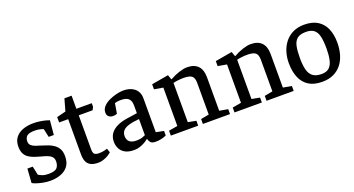

<svg xmlns="http://www.w3.org/2000/svg" viewBox="-43 -1130 3054 1655"><g transform="rotate(-20 1483.5 -302.5)"><path d="M210 11Q174 11 140.5 4Q107 -3 82 -11.5Q57 -20 48 -27L57 -156H106L123 -76Q134 -68 157 -59Q180 -50 213 -50Q272 -50 291.5 -71.5Q311 -93 311 -131Q311 -158 295.5 -173.5Q280 -189 255 -198Q230 -207 201 -214Q174 -221 147 -230.5Q120 -240 97.5 -254.5Q75 -269 61.5 -294.5Q48 -320 48 -359Q48 -409 72.5 -441.5Q97 -474 140 -490Q183 -506 237 -506Q269 -506 298.5 -501.5Q328 -497 350.5 -491Q373 -485 382 -481L370 -350H323L306 -427Q299 -431 276.5 -436.5Q254 -442 229 -442Q175 -442 155.5 -425Q136 -408 136 -375Q136 -353 150 -339.5Q164 -326 187.5 -317.5Q211 -309 239 -301Q266 -293 294.5 -282.5Q323 -272 346.5 -255.5Q370 -239 384.5 -213Q399 -187 399 -146Q399 -87 372 -53Q345 -19 301.5 -4Q258 11 210 11Z M650 6Q605 6 579 -9Q553 -24 543 -50.5Q533 -77 533 -112V-436H450V-485L533 -506L564 -616H630V-496H771V-463L757 -436H630V-123Q630 -89 643.5 -79Q657 -69 682 -69Q708 -69 730 -74Q752 -79 760 -82L773 -45Q748 -22 714 -8Q680 6 650 6Z M978 9Q926 9 895 -9Q864 -27 850 -55.5Q836 -84 836 -117Q836 -160 857 -190.5Q878 -221 917.5 -240.5Q957 -260 1012 -268L1107 -282V-355Q1107 -381 1097.5 -399.5Q1088 -418 1068 -427Q1048 -436 1016 -436Q993 -436 977.5 -433Q962 -430 959 -428L944 -337Q943 -336 934 -332.5Q925 -329 906 -329Q884 -329 868.5 -341.5Q853 -354 853 -379Q853 -411 876 -435Q899 -459 933 -474.5Q967 -490 1002 -498Q1037 -506 1061 -506Q1106 -506 1138 -491Q1170 -476 1187 -449Q1204 -422 1204 -384V-72L1275 -58V-16Q1273 -15 1259 -9.5Q1245 -4 1223.5 0.5Q1202 5 1175 5Q1143 5 1130.5 -9.5Q1118 -24 1114 -42H1109Q1097 -31 1077 -19.5Q1057 -8 1032 0.5Q1007 9 978 9ZM1025 -61Q1058 -61 1081 -69.5Q1104 -78 1107 -80V-228Q1047 -223 1010 -211.5Q973 -200 956.5 -180.5Q940 -161 940 -133Q940 -61 1025 -61Z M1316 0V-45L1397 -59V-411L1316 -425V-471L1471 -498L1486 -455H1490Q1530 -478 1573.5 -492Q1617 -506 1647 -506Q1713 -506 1747 -470.5Q1781 -435 1781 -367V-59L1859 -45V0H1610V-45L1685 -59V-350Q1685 -395 1664 -412.5Q1643 -430 1587 -430Q1564 -430 1538 -427Q1512 -424 1493 -419V-59L1567 -45V0Z M1900 0V-45L1981 -59V-411L1900 -425V-471L2055 -498L2070 -455H2074Q2114 -478 2157.5 -492Q2201 -506 2231 -506Q2297 -506 2331 -470.5Q2365 -435 2365 -367V-59L2443 -45V0H2194V-45L2269 -59V-350Q2269 -395 2248 -412.5Q2227 -430 2171 -430Q2148 -430 2122 -427Q2096 -424 2077 -419V-59L2151 -45V0Z M2703 11Q2628 11 2580 -19.5Q2532 -50 2508.5 -106.5Q2485 -163 2485 -240Q2485 -293 2500 -341Q2515 -389 2544.5 -426Q2574 -463 2618.5 -484.5Q2663 -506 2721 -506Q2796 -506 2844 -476Q2892 -446 2915.5 -391.5Q2939 -337 2939 -263Q2939 -206 2925 -156.5Q2911 -107 2882 -69.5Q2853 -32 2808.5 -10.5Q2764 11 2703 11ZM2720 -54Q2767 -54 2791.5 -78Q2816 -102 2825 -145.5Q2834 -189 2834 -247Q2834 -315 2824 -358Q2814 -401 2788 -421.5Q2762 -442 2715 -442Q2662 -442 2635 -420.5Q2608 -399 2599 -356Q2590 -313 2590 -247Q2590 -185 2600.5 -142Q2611 -99 2639.5 -76.5Q2668 -54 2720 -54Z"/></g></svg>

Font: Faustina Light Medium
Style: Regular
Weight: 500
Version: Version 1.200